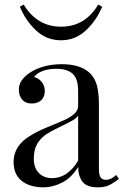

<svg xmlns="http://www.w3.org/2000/svg" viewBox="-20 -808 538 835"><path d="M127 -117.2Q127 -78.1 148.9 -55.7Q170.9 -33.2 207 -33.2Q273.4 -33.2 319.8 -108.9V-305.2Q312.5 -293.9 295.4 -284.2Q278.3 -274.4 236.8 -254.4Q195.3 -234.4 175.3 -219.7Q155.3 -205.1 141.1 -181.2Q127 -156.7 127 -117.2ZM442.4 -25.9Q460.4 -25.9 485.8 -46.9L497.1 -29.8Q462.4 -3.9 444.3 1.5Q425.8 6.8 405.8 6.8Q357.4 6.8 338.9 -17.6Q320.3 -42 319.8 -82Q290.5 -34.2 249.5 -13.7Q208.5 6.8 169.9 6.8Q131.3 6.8 102.5 -4.9Q39.1 -31.2 39.1 -103Q39.1 -173.8 109.9 -216.8Q143.6 -237.3 176.8 -251Q210 -264.6 248 -280.8Q319.8 -310.1 319.8 -346.2V-408.2Q320.3 -465.8 295.9 -487.3Q271.5 -508.8 227.1 -508.8Q156.2 -508.8 127.9 -473.1Q147.5 -468.8 161.1 -452.1Q174.8 -435.5 174.8 -411.1Q174.8 -386.7 159.2 -372.1Q143.6 -357.4 117.2 -357.9Q90.8 -357.9 76.2 -375Q61.5 -392.1 62 -419.9Q62 -459 108.9 -491.2Q166 -528.8 249 -528.8Q376 -528.3 401.4 -436.5Q410.2 -405.3 410.2 -351.1V-73.2Q410.2 -48.3 417 -37.1Q423.8 -25.9 442.4 -25.9ZM407.2 -788.1 424.3 -778.8Q399.4 -718.8 353.5 -675.8Q307.6 -632.8 245.1 -632.8Q182.6 -632.8 136.7 -675.8Q90.8 -718.8 66.4 -778.8L83 -788.1Q141.6 -691.9 245.6 -691.9Q349.6 -691.9 407.2 -788.1Z"/></svg>

Font: PlayfairDisplay-Regular
Style: Regular
Weight: 400
Designer: Claus Eggers Sørensen
Foundry: Claus Eggers Sørensen
Version: Version 1.002;PS 001.002;hotconv 1.0.70;makeotf.lib2.5.58329